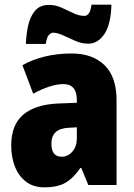

<svg xmlns="http://www.w3.org/2000/svg" viewBox="-20 -792 573 822"><path d="M287 -563Q376 -563 427.5 -513Q479 -463 479 -363V0H358L328 -73H324Q295 -30 261 -10Q227 10 170 10Q123 10 91.5 -14Q60 -38 44 -78.5Q28 -119 28 -169Q28 -258 80 -301.5Q132 -345 231 -349L309 -352V-364Q309 -432 251 -432Q199 -432 122 -391L76 -513Q119 -537 172 -550Q225 -563 287 -563ZM275 -245Q200 -242 200 -177Q200 -121 244 -121Q271 -121 290 -143Q309 -165 309 -200V-247ZM91 -604Q92 -644 100.5 -682.5Q109 -721 130 -746Q151 -771 190 -771Q217 -771 243 -759.5Q269 -748 293.5 -736Q318 -724 341 -724Q353 -724 360.5 -735Q368 -746 372 -772H457Q455 -688 427 -646.5Q399 -605 358 -605Q330 -605 302.5 -617Q275 -629 250.5 -640.5Q226 -652 207 -652Q199 -652 189.5 -642.5Q180 -633 176 -604Z"/></svg>

Font: Noto Sans Lao UI Cond Blk
Style: Regular
Weight: 900
Width: 3
Designer: Monotype Design Team
Foundry: Monotype Imaging Inc.
Version: Version 2.000; ttfautohint (v1.8.4.7-5d5b)